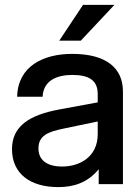

<svg xmlns="http://www.w3.org/2000/svg" viewBox="-20 -752 566 784"><path d="M383 0H482V-379C482 -473 415 -532 275 -532C157 -532 53 -482 50 -357H154C157 -425 215 -446 275 -446C345 -446 379 -423 379 -368V-334L222 -305C97 -282 29 -235 29 -143C29 -43 103 12 218 12C281 12 338 -6 383 -61ZM234 -72C167 -72 137 -102 137 -146C137 -199 177 -214 240 -227L379 -256V-204C379 -111 305 -72 234 -72ZM222 -586H310L447 -732H319Z"/></svg>

Font: Aspekta 500
Style: Regular
Weight: 500
Designer: Ivo Dolenc
Version: Version 2.100